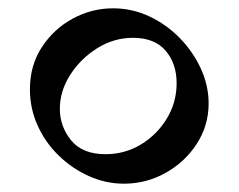

<svg xmlns="http://www.w3.org/2000/svg" viewBox="-20 -521 574 462"><path d="M252 -501Q298 -501 339.5 -481.5Q381 -462 413 -429Q445 -396 463.5 -355.5Q482 -315 482 -272Q482 -219 453.5 -175Q425 -131 378.5 -105Q332 -79 278 -79Q235 -79 194.5 -97Q154 -115 121.5 -146.5Q89 -178 70.5 -219Q52 -260 52 -306Q52 -364 81 -408Q110 -452 155.5 -476.5Q201 -501 252 -501ZM300 -430Q254 -430 214 -405Q174 -380 149 -341Q124 -302 124 -259Q124 -217 151 -183.5Q178 -150 234 -150Q280 -150 318.5 -173Q357 -196 381 -235Q405 -274 405 -321Q405 -368 378.5 -399Q352 -430 300 -430Z"/></svg>

Font: Tiro Devanagari Sanskrit
Style: Regular
Weight: 400
Designer: Devanagari: John Hudson & Fiona Ross. Latin: John Hudson.
Foundry: Tiro Typeworks Ltd.
Version: Version 1.52